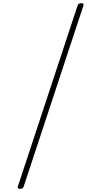

<svg xmlns="http://www.w3.org/2000/svg" viewBox="-20 -1119 549 1215"><path d="M107 76Q88 76 93 61L471 -1084Q476 -1099 495 -1099Q513 -1099 508 -1084L130 61Q126 76 107 76Z"/></svg>

Font: Playwrite CO Thin
Style: Regular
Weight: 250
Version: Version 1.002